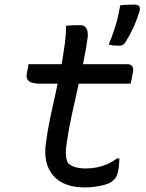

<svg xmlns="http://www.w3.org/2000/svg" viewBox="-20 -813 640 840"><path d="M105 -532H538Q553 -532 559 -522.5Q565 -513 562 -498Q560 -489 558.5 -480.5Q557 -472 555.5 -464Q554 -456 551 -447H157Q140 -447 127 -449.5Q114 -452 107 -457.5Q100 -463 97.5 -471Q95 -479 97 -490Q98 -498 99.5 -504.5Q101 -511 102.5 -518Q104 -525 105 -532ZM502 -120Q502 -106 500.5 -91Q499 -76 496 -61Q493 -47 487.5 -37.5Q482 -28 470 -19Q463 -13 450.5 -8.5Q438 -4 421 -0.5Q404 3 386.5 5Q369 7 350 7Q306 7 271.5 -5.5Q237 -18 214.5 -43Q192 -68 183 -104Q174 -140 181 -187Q188 -242 199 -294Q210 -346 221.5 -397Q233 -448 243.5 -499.5Q254 -551 261 -604Q265 -629 267 -653Q269 -677 269 -700Q285 -702 300 -702.5Q315 -703 331 -703Q342 -703 349.5 -698Q357 -693 361 -682Q365 -671 364 -652Q356 -594 344 -536.5Q332 -479 319 -421.5Q306 -364 293.5 -307.5Q281 -251 273 -194Q267 -160 268 -137.5Q269 -115 278 -99Q291 -87 310.5 -81.5Q330 -76 357 -76Q380 -76 403 -80.5Q426 -85 448.5 -94.5Q471 -104 492 -120ZM566 -793Q583 -793 588.5 -786Q594 -779 591 -766Q582 -737 573 -714.5Q564 -692 553 -671Q542 -650 526 -624Q521 -618 515 -615.5Q509 -613 498 -613Q486 -613 476.5 -614Q467 -615 456 -618Q469 -651 477.5 -676Q486 -701 493 -727.5Q500 -754 506 -790Q521 -791 535 -792Q549 -793 566 -793Z"/></svg>

Font: Rec Mono Semicasual
Style: Italic
Weight: 400
Italic angle: -10°
Version: Version 1.085; ttfautohint (v1.8.4.7-5d5b)